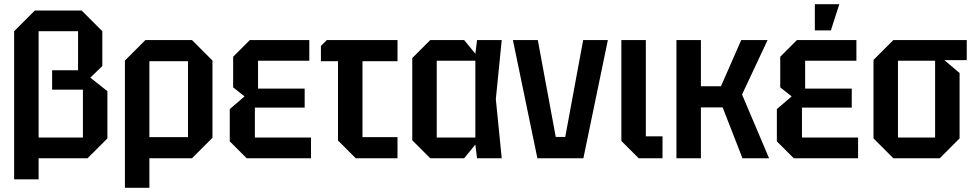

<svg xmlns="http://www.w3.org/2000/svg" viewBox="-20 -750 4622 910"><path d="M465 -602V-437L408 -382L489 -318V-94L395 0H127V-98H373V-325H227V-417H350V-602H163V100H47V-602L145 -700H367Z M572 140V-463L669 -560H890L987 -463V-97L890 0H688V140ZM871 -460H688V-100H871Z M1149 0 1069 -80V-233L1139 -293L1085 -336V-481L1164 -560H1446V-462H1203V-330H1424V-240H1188V-98H1454V0Z M1582 -84V-460H1501V-532L1529 -560H1864V-460H1698V-100H1864V0H1666Z M2019 0 1934 -85V-475L2019 -560H2180L2233 -495L2241 -560H2358L2330 -280L2358 0H2241L2233 -65L2180 0ZM2050 -98H2233V-462H2050Z M2527 0 2411 -560H2529L2614 -101H2659L2744 -560H2861L2745 0Z M2925 -560H3041V-104H3120V0H3007L2925 -82Z M3186 0V-560H3302V-341H3397L3493 -560H3618L3497 -302L3625 0H3499L3405 -241H3302V0Z M3742 0 3662 -80V-233L3732 -293L3678 -336V-481L3757 -560H4039V-462H3796V-330H4017V-240H3781V-98H4047V0ZM3842 -606V-730H3958L3918 -606Z M4120 -94V-466L4214 -560H4562V-465H4456L4528 -404V-94L4434 0H4214ZM4236 -98H4412V-462H4236Z"/></svg>

Font: Tektur SemiCondensed Medium
Style: Regular
Weight: 500
Width: 4
Designer: Adam Jagosz
Foundry: Adam Jagosz
Version: Version 1.005;gftools[0.9.30]